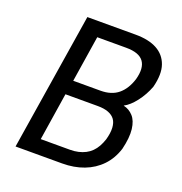

<svg xmlns="http://www.w3.org/2000/svg" viewBox="-127 -816 877 926"><g transform="rotate(20 311.0 -352.5)"><path d="M53 0 165 -705H413Q480 -705 522.5 -682Q565 -659 581 -613.5Q597 -568 579 -498Q562 -453 533.5 -416Q505 -379 476 -364L477 -363Q505 -357 525.5 -334.5Q546 -312 551 -270Q556 -228 541 -166Q524 -112 488.5 -75Q453 -38 403 -19Q353 0 292 0ZM155 -75H305Q328 -75 347.5 -79.5Q367 -84 383.5 -92.5Q400 -101 413 -114Q426 -127 435.5 -144Q445 -161 452 -182Q462 -218 460.5 -244Q459 -270 447.5 -286Q436 -302 414 -310.5Q392 -319 359 -319H193ZM206 -393H346Q402 -393 436.5 -421.5Q471 -450 488 -504Q505 -566 481.5 -598Q458 -630 392 -630H243Z"/></g></svg>

Font: Nunito Sans 7pt Condensed Medium
Style: Italic
Weight: 500
Width: 3
Italic angle: -9°
Designer: Vernon Adams
Foundry: Vernon Adams
Version: Version 3.101;gftools[0.9.27]